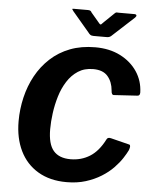

<svg xmlns="http://www.w3.org/2000/svg" viewBox="-62 -1007 850 1069"><g transform="rotate(5 362.5 -473.0)"><path d="M445 -752Q525 -752 585 -721.5Q645 -691 679.5 -639.5Q714 -588 716 -523Q716 -504 701 -504L571 -496Q557 -495 556 -520Q552 -568 525.5 -599Q499 -630 444 -630Q395 -630 359.5 -607Q324 -584 299.5 -545.5Q275 -507 261 -460.5Q247 -414 240.5 -366Q234 -318 234 -276Q234 -193 265.5 -156Q297 -119 361 -119Q421 -119 469 -149Q517 -179 551 -246Q557 -260 576 -255L680 -229Q691 -226 681 -198Q672 -179 654.5 -152Q637 -125 609.5 -96.5Q582 -68 543.5 -44Q505 -20 457 -5Q409 10 350 10Q257 10 190.5 -29.5Q124 -69 89.5 -140Q55 -211 55 -305Q55 -373 70.5 -438.5Q86 -504 117 -560.5Q148 -617 195 -660.5Q242 -704 304.5 -728Q367 -752 445 -752ZM536 -950Q542 -956 546.5 -955.5Q551 -955 559 -955H645Q655 -955 657 -949.5Q659 -944 651 -936L527 -822Q522 -818 516.5 -816Q511 -814 502 -814H429Q417 -814 410.5 -819Q404 -824 400 -830L305 -942Q300 -949 298.5 -952Q297 -955 305 -955H386Q394 -955 399 -952.5Q404 -950 407 -943L452 -890Q461 -878 466 -882Q471 -886 481 -897Z"/></g></svg>

Font: Libre Franklin
Style: Bold Italic
Weight: 700
Italic angle: -8°
Designer: Pablo Impallari, Rodrigo Fuenzalida, Nhung Nguyen
Foundry: Impallari Type
Version: Version 3.000